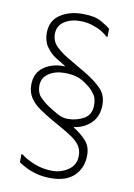

<svg xmlns="http://www.w3.org/2000/svg" viewBox="-82 -765 573 824"><g transform="rotate(10 204.0 -353.0)"><path d="M73 -605Q73 -569 90.5 -544.5Q108 -520 131.5 -505Q155 -490 174 -479V-477Q122 -479 84 -453Q46 -427 46 -374Q46 -342 61.5 -318.5Q77 -295 101.5 -278Q126 -261 151 -246L211 -212Q263 -183 281.5 -161.5Q300 -140 300 -110Q300 -69 268.5 -47.5Q237 -26 198 -26Q157 -26 119.5 -41Q82 -56 62 -73H56V-38Q66 -31 85.5 -20.5Q105 -10 133.5 -2Q162 6 198 6Q265 6 300 -28.5Q335 -63 335 -118Q335 -155 314 -179Q293 -203 258 -225V-227Q304 -234 333 -263.5Q362 -293 362 -342Q362 -386 334 -413.5Q306 -441 264 -466L179 -516Q150 -533 129 -554.5Q108 -576 108 -607Q108 -642 136.5 -661Q165 -680 205 -680Q234 -680 259 -672Q284 -664 301.5 -653.5Q319 -643 326 -634H333V-669Q320 -680 292 -696Q264 -712 211 -712Q153 -712 113 -685Q73 -658 73 -605ZM295 -404Q304 -396 315.5 -380Q327 -364 327 -334Q327 -293 295.5 -275Q264 -257 225 -257Q205 -257 185 -267Q165 -277 136 -296Q114 -311 97.5 -328.5Q81 -346 81 -376Q81 -411 109.5 -430Q138 -449 178 -449Q213 -449 237.5 -440.5Q262 -432 295 -404Z"/></g></svg>

Font: Phudu Light
Style: Regular
Weight: 300
Version: Version 1.005;gftools[0.9.23]